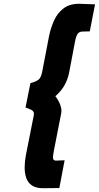

<svg xmlns="http://www.w3.org/2000/svg" viewBox="-20 -772 523 1016"><path d="M208 224Q170 224 148.5 209Q127 194 118.5 168.5Q110 143 110.5 112Q111 81 117 49L159 -163Q163 -182 146 -190.5Q129 -199 115 -203L141 -332Q171 -340 184 -350.5Q197 -361 203 -391L240 -583Q249 -626 266.5 -664.5Q284 -703 316 -727.5Q348 -752 399 -752L483 -749L455 -606Q430 -606 415 -605Q400 -604 392 -594.5Q384 -585 378 -557L345 -384Q338 -350 320.5 -319.5Q303 -289 273 -263Q283 -250 291 -235Q299 -220 303 -203Q307 -186 303 -168L265 26Q259 56 261 67Q263 78 277 78Q291 78 322 76L294 223Z"/></svg>

Font: Teachers
Style: Italic
Weight: 400
Italic angle: -11°
Designer: Alfredo Marco Pradil, Chank Diesel
Version: Version 1.001